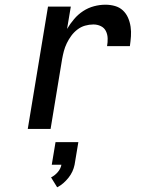

<svg xmlns="http://www.w3.org/2000/svg" viewBox="-20 -548 640 816"><path d="M98 0 184 -520H281L265 -425Q278 -447 295 -467Q312 -487 333.5 -501Q355 -515 379.5 -521.5Q404 -528 428 -528Q449 -528 468.5 -522.5Q488 -517 502 -504Q516 -491 524 -473Q532 -455 535 -434.5Q538 -414 536.5 -393.5Q535 -373 532 -352H435Q438 -368 437.5 -385Q437 -402 430 -416Q423 -430 408.5 -437Q394 -444 377 -444Q359 -444 341.5 -439Q324 -434 309 -422.5Q294 -411 283 -396Q272 -381 264 -364.5Q256 -348 251.5 -331Q247 -314 244 -297L195 0ZM223 248 197 206Q213 198 225.5 183.5Q238 169 241 152H200L216 56H313L297 152Q294 167 287.5 181Q281 195 271 207.5Q261 220 249 230.5Q237 241 223 248Z"/></svg>

Font: Iosevka SS04 Medium Extended
Style: Italic
Weight: 500
Width: 7
Italic angle: -9°
Monospace: yes
Designer: Belleve Invis
Foundry: Belleve Invis
Version: Version 19.0.0; ttfautohint (v1.8.4)